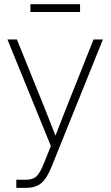

<svg xmlns="http://www.w3.org/2000/svg" viewBox="-20 -707 536 931"><path d="M59.1 204.1V164.6H105Q138.7 164.6 156 148.9Q173.3 133.3 192.4 86.4L226.6 1L16.1 -515.6H62L196.8 -182.1Q210 -148.9 222.9 -115.7Q235.8 -82.5 249 -49.3Q261.7 -82.5 274.7 -115.7Q287.6 -148.9 300.8 -182.1L433.6 -515.6H479L230.5 100.6Q207.5 158.2 179.9 181.2Q152.3 204.1 105 204.1ZM368.2 -686.5V-648.9H127.4V-686.5Z"/></svg>

Font: Inter Display ExtraLight
Style: Regular
Weight: 200
Designer: Rasmus Andersson
Foundry: rsms
Version: Version 4.000;git-a52131595